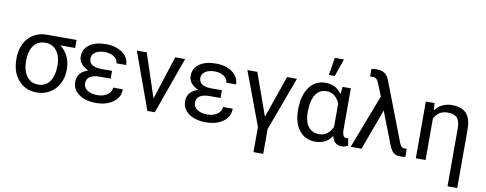

<svg xmlns="http://www.w3.org/2000/svg" viewBox="-76 -1168 4460 1761"><g transform="rotate(10 2154.5 -287.5)"><path d="M560.1 -528.3H278.8C233.4 -527.8 192.9 -516.6 157.7 -494.6C122.1 -472.7 94.7 -441.9 75.7 -402.3C56.6 -362.8 46.9 -318.4 46.9 -269V-262.7C46.9 -179.7 68.4 -113.8 111.8 -64.5C155.3 -15.1 212.4 9.8 283.2 9.8C328.6 9.8 369.6 -1.5 405.8 -23.4C441.4 -45.4 469.2 -75.7 489.3 -114.3C509.3 -152.3 519 -194.3 519 -239.7V-248C519 -336.9 486.3 -405.3 421.4 -453.6H560.1ZM137.7 -258.3C137.7 -322.3 150.9 -370.6 176.8 -403.8C202.6 -437 237.8 -453.6 282.2 -453.6C327.6 -453.6 363.3 -437 389.6 -403.3C415.5 -369.6 428.7 -325.2 428.7 -269C428.7 -203.1 416 -152.3 390.1 -117.2C364.3 -81.5 328.6 -64 283.2 -64C238.3 -64 202.6 -81.5 176.8 -116.7C150.9 -151.4 137.7 -198.7 137.7 -258.3Z M706.1 -148.4C706.1 -203.1 744.1 -231.4 820.3 -233.4H929.7V-305.7H834C754.4 -305.7 714.8 -331.5 714.8 -383.8C714.8 -407.7 726.1 -427.2 748 -442.4C770 -457 798.8 -464.4 835.4 -464.4C870.1 -464.4 899.4 -456.1 922.9 -439.9C945.8 -423.3 957.5 -403.8 957.5 -380.9H1047.9C1047.9 -427.2 1027.8 -464.8 987.3 -494.1C946.8 -522.9 896 -537.6 835.4 -537.6C769.5 -537.6 718.3 -523.9 680.7 -497.1C643.1 -470.2 624 -432.6 624 -384.3C624 -336.9 657.7 -294.9 714.8 -271.5C647.9 -250 614.7 -209 614.7 -148.4C614.7 -100.6 634.8 -62.5 675.3 -33.7C715.8 -4.9 769 9.8 835.4 9.8C899.9 9.8 953.1 -5.4 994.6 -35.6C1036.1 -65.4 1056.6 -106 1056.6 -156.2H966.3C966.3 -129.9 953.6 -107.9 928.7 -89.8C903.3 -71.8 872.1 -63 835.4 -63C796.9 -63 766.1 -70.8 742.2 -86.9C718.3 -103 706.1 -123.5 706.1 -148.4Z M1213.9 -528.3H1121.6L1313 0H1381.8L1571.3 -528.3H1479L1348.1 -122.6Z M1729.5 -148.4C1729.5 -203.1 1767.6 -231.4 1843.8 -233.4H1953.1V-305.7H1857.4C1777.8 -305.7 1738.3 -331.5 1738.3 -383.8C1738.3 -407.7 1749.5 -427.2 1771.5 -442.4C1793.5 -457 1822.3 -464.4 1858.9 -464.4C1893.6 -464.4 1922.9 -456.1 1946.3 -439.9C1969.2 -423.3 1981 -403.8 1981 -380.9H2071.3C2071.3 -427.2 2051.3 -464.8 2010.7 -494.1C1970.2 -522.9 1919.4 -537.6 1858.9 -537.6C1793 -537.6 1741.7 -523.9 1704.1 -497.1C1666.5 -470.2 1647.5 -432.6 1647.5 -384.3C1647.5 -336.9 1681.2 -294.9 1738.3 -271.5C1671.4 -250 1638.2 -209 1638.2 -148.4C1638.2 -100.6 1658.2 -62.5 1698.7 -33.7C1739.3 -4.9 1792.5 9.8 1858.9 9.8C1923.3 9.8 1976.6 -5.4 2018.1 -35.6C2059.6 -65.4 2080.1 -106 2080.1 -156.2H1989.7C1989.7 -129.9 1977.1 -107.9 1952.1 -89.8C1926.8 -71.8 1895.5 -63 1858.9 -63C1820.3 -63 1789.6 -70.8 1765.6 -86.9C1741.7 -103 1729.5 -123.5 1729.5 -148.4Z M2243.7 -528.3H2151.4L2336.9 -31.2V203.1H2427.7V-27.8L2612.8 -528.3H2520.5L2383.8 -134.8Z M2895 -613.8H2949.7L3006.3 -778.3H2921.4ZM3038.1 -528.3 3029.8 -459.5C2995.1 -511.7 2944.3 -538.1 2878.4 -538.1C2814.5 -538.1 2764.2 -512.2 2727.5 -460.9C2690.9 -409.2 2672.4 -340.3 2672.4 -254.4V-247.1C2672.4 -167.5 2690.9 -105 2728 -59.1C2765.1 -12.7 2814.9 10.3 2877.4 10.3C2945.3 10.3 2997.1 -16.6 3031.7 -70.3C3043.9 -16.6 3074.2 10.3 3122.1 10.3C3146 10.3 3166 4.9 3181.6 -6.3L3170.4 -73.2C3165.5 -71.8 3160.2 -70.8 3153.8 -70.8C3128.4 -70.8 3115.2 -93.8 3114.7 -139.2V-528.3ZM2762.7 -244.1C2762.7 -389.2 2813.5 -463.9 2900.9 -463.9C2955.6 -463.9 2996.6 -433.1 3024.4 -372.1V-154.3C2997.6 -93.8 2956.1 -63.5 2899.9 -63.5C2856 -63.5 2822.3 -79.6 2798.3 -111.3C2774.4 -143.1 2762.7 -187 2762.7 -244.1Z M3315.9 -741.2C3298.8 -741.2 3283.2 -739.3 3269.5 -735.4L3270 -666L3293 -667C3322.3 -667 3336.9 -653.8 3352.1 -617.2L3398.9 -502.4L3206.5 0H3307.1L3446.8 -380.4L3559.1 -90.8C3568.4 -64.9 3578.1 -44.9 3588.4 -30.8C3598.6 -16.6 3609.9 -6.8 3622.6 -1C3635.3 5.4 3654.3 8.3 3679.2 8.3C3692.9 8.3 3705.6 6.3 3717.3 2.4L3714.4 -71.8L3695.8 -70.3C3672.9 -70.3 3660.2 -81.1 3647 -114.3L3438.5 -655.8C3417 -717.8 3379.9 -741.2 3315.9 -741.2Z M3813 -528.3V0H3903.8V-383.3C3925.8 -434.1 3968.8 -463.9 4028.8 -463.9C4070.3 -463.9 4100.1 -453.6 4117.7 -433.6C4135.3 -413.6 4144 -381.3 4144 -336.9V202.6H4234.4V-342.3C4233.9 -475.1 4179.7 -538.1 4056.2 -538.1C3991.2 -538.1 3939 -512.7 3899.9 -461.9L3894.5 -528.3Z"/></g></svg>

Font: Roboto
Style: Regular
Weight: 400
Designer: Google
Version: Version 2.137; 2017